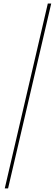

<svg xmlns="http://www.w3.org/2000/svg" viewBox="-20 -800 306 1070"><path d="M6.5 250 246.5 -780.5H265.5L25 250Z"/></svg>

Font: Bodoni Moda 11pt SemiBold
Style: Italic
Weight: 600
Italic angle: -13°
Designer: Owen Earl
Foundry: indestructible type
Version: Version 2.004